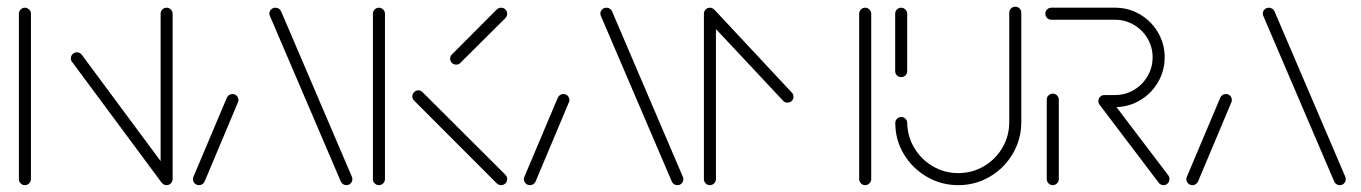

<svg xmlns="http://www.w3.org/2000/svg" viewBox="-20 -541 3977 561"><path d="M52.6 0Q45.6 0 40.4 -5.2Q35.2 -10.4 35.2 -17.8V-501.1Q35.2 -508.1 40.4 -513.3Q45.6 -518.5 52.6 -518.5Q59.6 -518.5 65 -513.3Q70.4 -508.1 70.4 -501.1V-17.8Q70.4 -10.7 65.2 -5.4Q60 0 52.6 0ZM187 -370.4Q187 -377.8 192.2 -383Q197.4 -388.1 204.8 -388.1Q213 -388.1 218.9 -381.1L481.1 -27.4L453 -6.3L190.7 -360Q187 -363.7 187 -370.4ZM466.7 0Q459.6 0 454.4 -5.2Q449.3 -10.4 449.3 -17.8V-501.1Q449.3 -508.1 454.4 -513.3Q459.6 -518.5 466.7 -518.5Q473.7 -518.5 479.1 -513.3Q484.4 -508.1 484.4 -501.1V-17.8Q484.4 -10.7 479.3 -5.4Q474.1 0 466.7 0Z M561.5 0Q554.1 0 548.9 -5.2Q543.7 -10.4 543.7 -17.8Q543.7 -20.7 545.2 -24.4L643 -255.9Q645.2 -260.7 649.6 -263.5Q654.1 -266.3 659.3 -266.3Q666.7 -266.3 671.7 -261.1Q676.7 -255.9 676.7 -248.5Q676.7 -244.4 675.2 -241.9L577.8 -10.4Q575.6 -5.6 571.1 -2.8Q566.7 0 561.5 0ZM1009.6 -17.8Q1009.6 -10.4 1004.6 -5.2Q999.6 0 992.2 0Q986.7 0 982.4 -2.8Q978.1 -5.6 975.9 -10.4L769.6 -492.2Q767 -497.4 767 -501.1Q767 -508.1 772.2 -513.3Q777.4 -518.5 784.8 -518.5Q790.4 -518.5 794.6 -515.7Q798.9 -513 801.1 -508.5L1007.4 -26.3Q1009.6 -21.9 1009.6 -17.8Z M1087 0Q1080 0 1074.8 -5.2Q1069.6 -10.4 1069.6 -17.8V-501.1Q1069.6 -508.1 1074.8 -513.3Q1080 -518.5 1087 -518.5Q1094.1 -518.5 1099.4 -513.3Q1104.8 -508.1 1104.8 -501.1V-17.8Q1104.8 -10.7 1099.6 -5.4Q1094.4 0 1087 0ZM1461.9 -17.8Q1461.9 -10.4 1456.7 -5.2Q1451.5 0 1444.1 0Q1437.4 0 1431.5 -5.2L1190 -247Q1184.8 -252.2 1184.8 -259.3Q1184.8 -266.7 1190 -271.9Q1195.2 -277 1202.6 -277Q1210 -277 1214.8 -271.5L1456.7 -30.4Q1461.9 -24.4 1461.9 -17.8ZM1444.1 -518.5Q1451.5 -518.5 1456.7 -513.3Q1461.9 -508.1 1461.9 -501.1Q1461.9 -494.1 1456.7 -488.1L1325.2 -357.4Q1320.7 -352.2 1313 -352.2Q1305.6 -352.2 1300.4 -357.2Q1295.2 -362.2 1295.2 -369.6Q1295.2 -376.7 1300.4 -381.9L1431.5 -513.3Q1437.4 -518.5 1444.1 -518.5Z M1528.5 0Q1521.1 0 1515.9 -5.2Q1510.7 -10.4 1510.7 -17.8Q1510.7 -20.7 1512.2 -24.4L1610 -255.9Q1612.2 -260.7 1616.7 -263.5Q1621.1 -266.3 1626.3 -266.3Q1633.7 -266.3 1638.7 -261.1Q1643.7 -255.9 1643.7 -248.5Q1643.7 -244.4 1642.2 -241.9L1544.8 -10.4Q1542.6 -5.6 1538.1 -2.8Q1533.7 0 1528.5 0ZM1976.7 -17.8Q1976.7 -10.4 1971.7 -5.2Q1966.7 0 1959.3 0Q1953.7 0 1949.4 -2.8Q1945.2 -5.6 1943 -10.4L1736.7 -492.2Q1734.1 -497.4 1734.1 -501.1Q1734.1 -508.1 1739.3 -513.3Q1744.4 -518.5 1751.9 -518.5Q1757.4 -518.5 1761.7 -515.7Q1765.9 -513 1768.1 -508.5L1974.4 -26.3Q1976.7 -21.9 1976.7 -17.8Z M2054.1 -518.5Q2061.1 -518.5 2066.5 -513.3Q2071.9 -508.1 2071.9 -501.1V-17.8Q2071.9 -10.7 2066.7 -5.4Q2061.5 0 2054.1 0Q2047 0 2041.9 -5.2Q2036.7 -10.4 2036.7 -17.8V-501.1Q2036.7 -508.1 2041.9 -513.3Q2047 -518.5 2054.1 -518.5ZM2298.5 -258.5Q2298.5 -251.5 2293.5 -246.3Q2288.5 -241.1 2281.1 -241.1Q2272.6 -241.1 2268.1 -246.7L2042.6 -487.4Q2037.8 -493 2037.8 -499.6Q2037.8 -507 2043 -512.2Q2048.1 -517.4 2055.2 -517.4Q2062.6 -517.4 2068.1 -511.9L2293.7 -270.4Q2298.5 -265.6 2298.5 -258.5ZM2507.8 -518.5Q2514.8 -518.5 2520.2 -513.3Q2525.6 -508.1 2525.6 -501.1V-17.8Q2525.6 -10.7 2520.4 -5.4Q2515.2 0 2507.8 0Q2500.7 0 2495.6 -5.2Q2490.4 -10.4 2490.4 -17.8V-501.1Q2490.4 -508.1 2495.6 -513.3Q2500.7 -518.5 2507.8 -518.5Z M2613 -315.6Q2605.9 -315.6 2600.7 -320.7Q2595.6 -325.9 2595.6 -333V-501.1Q2595.6 -508.1 2600.7 -513.3Q2605.9 -518.5 2613 -518.5Q2620 -518.5 2625.4 -513.3Q2630.7 -508.1 2630.7 -501.1V-333Q2630.7 -325.9 2625.6 -320.7Q2620.4 -315.6 2613 -315.6ZM2946.7 -521.5Q2954.1 -521.5 2959.1 -516.3Q2964.1 -511.1 2964.1 -503.7V-184.4Q2964.1 -134.4 2939.3 -92Q2914.4 -49.6 2872.2 -24.8Q2830 0 2780 0Q2730 0 2687.8 -24.6Q2645.6 -49.3 2620.7 -90.9Q2595.9 -132.6 2595.9 -181.9Q2595.9 -188.9 2601.1 -194.1Q2606.3 -199.3 2613.3 -199.3Q2620.4 -199.3 2625.6 -194.1Q2630.7 -188.9 2630.7 -181.9Q2631.5 -141.9 2651.9 -108.1Q2672.2 -74.4 2706.1 -54.8Q2740 -35.2 2780 -35.2Q2820.4 -35.2 2854.6 -55.2Q2888.9 -75.2 2908.9 -109.4Q2928.9 -143.7 2928.9 -184.4V-503.7Q2928.9 -511.1 2934.1 -516.3Q2939.3 -521.5 2946.7 -521.5Z M3055.9 0Q3048.9 0 3043.7 -5.2Q3038.5 -10.4 3038.5 -17.8V-250Q3038.5 -257.4 3043.7 -262.4Q3048.9 -267.4 3055.9 -267.4Q3063.3 -267.4 3068.5 -262.2Q3073.7 -257 3073.7 -250V-17.8Q3073.7 -10.7 3068.5 -5.4Q3063.3 0 3055.9 0ZM3397 -17.8Q3397 -10.4 3392 -5.2Q3387 0 3379.6 0Q3375.6 0 3371.9 -1.9Q3368.1 -3.7 3365.9 -6.7L3193 -234.8Q3189.3 -239.6 3189.3 -245.6Q3189.3 -253 3194.4 -258Q3199.6 -263 3207 -263Q3215.9 -263 3221.1 -255.9L3393.7 -28.5Q3397 -24.1 3397 -17.8ZM3189.3 -245.9Q3189.3 -253.3 3194.4 -258.3Q3199.6 -263.3 3207 -263.3H3238.1Q3267.8 -263.3 3293 -278.1Q3318.1 -293 3333 -318.3Q3347.8 -343.7 3347.8 -373.7Q3347.8 -403.3 3333 -428.5Q3318.1 -453.7 3293 -468.5Q3267.8 -483.3 3238.1 -483.3H3051.9Q3044.4 -483.3 3039.4 -488.5Q3034.4 -493.7 3034.4 -501.1Q3034.4 -508.5 3039.6 -513.5Q3044.8 -518.5 3051.9 -518.5H3238.1Q3277.4 -518.5 3310.7 -499.1Q3344.1 -479.6 3363.5 -446.3Q3383 -413 3383 -373.7Q3383 -334.1 3363.5 -300.7Q3344.1 -267.4 3310.7 -247.8Q3277.4 -228.1 3238.1 -228.1H3207Q3199.6 -228.1 3194.4 -233.3Q3189.3 -238.5 3189.3 -245.9Z M3464.1 0Q3456.7 0 3451.5 -5.2Q3446.3 -10.4 3446.3 -17.8Q3446.3 -20.7 3447.8 -24.4L3545.6 -255.9Q3547.8 -260.7 3552.2 -263.5Q3556.7 -266.3 3561.9 -266.3Q3569.3 -266.3 3574.3 -261.1Q3579.3 -255.9 3579.3 -248.5Q3579.3 -244.4 3577.8 -241.9L3480.4 -10.4Q3478.1 -5.6 3473.7 -2.8Q3469.3 0 3464.1 0ZM3912.2 -17.8Q3912.2 -10.4 3907.2 -5.2Q3902.2 0 3894.8 0Q3889.3 0 3885 -2.8Q3880.7 -5.6 3878.5 -10.4L3672.2 -492.2Q3669.6 -497.4 3669.6 -501.1Q3669.6 -508.1 3674.8 -513.3Q3680 -518.5 3687.4 -518.5Q3693 -518.5 3697.2 -515.7Q3701.5 -513 3703.7 -508.5L3910 -26.3Q3912.2 -21.9 3912.2 -17.8Z"/></svg>

Font: 26F Galaxy Hebrew Light
Style: Regular
Weight: 300
Designer: C₂₉H₂₅N₃O₅
Version: Version 1.000